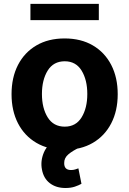

<svg xmlns="http://www.w3.org/2000/svg" viewBox="-20 -747 654 971"><path d="M306.8 10.7Q224.1 10.7 163.9 -24.7Q103.7 -60 71 -123.4Q38.4 -186.8 38.4 -270.6Q38.4 -355.1 71 -418.5Q103.7 -481.9 163.9 -517.2Q224.1 -552.6 306.8 -552.6Q389.6 -552.6 449.8 -517.2Q509.9 -481.9 542.6 -418.5Q575.3 -355.1 575.3 -270.6Q575.3 -186.8 542.6 -123.4Q509.9 -60 449.8 -24.7Q389.6 10.7 306.8 10.7ZM307.5 -106.5Q363.6 -106.5 392.6 -153.4Q421.5 -200.3 421.5 -271.7Q421.5 -343 392.6 -390.1Q363.6 -437.1 307.5 -437.1Q250.4 -437.1 221.2 -390.1Q192.1 -343 192.1 -271.7Q192.1 -200.3 221.2 -153.4Q250.4 -106.5 307.5 -106.5ZM311.1 203.8Q263.8 203.8 232.1 179.5Q200.3 155.2 192.1 110.1Q183.6 66.8 202.2 23.4Q220.9 -19.9 267.8 -40.8L380.3 0Q346.9 15.6 325.6 33.7Q304.3 51.8 304.7 77.4Q304 112.9 339.1 112.9Q351.2 112.9 360.3 109.9Q369.3 106.9 376.4 104.4L392 182.5Q378.9 190 358.7 196.9Q338.4 203.8 311.1 203.8ZM479.8 -727.3V-645.2H133.9V-727.3Z"/></svg>

Font: Inter Zeller
Style: Bold
Weight: 700
Designer: Rasmus Andersson; Joe Bland
Foundry: zeller
Version: Version 3.015;git-dec3a8cb1